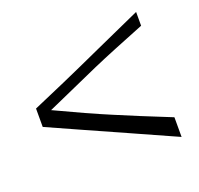

<svg xmlns="http://www.w3.org/2000/svg" viewBox="-78 -531 569 550"><g transform="rotate(-20 206.0 -255.5)"><path d="M24 -228V-284Q64 -301 122 -326.5Q180 -352 248 -383Q316 -414 388 -446V-404Q338 -384 298.5 -368Q259 -352 223.5 -336.5Q188 -321 149.5 -303.5Q111 -286 63 -265Q114 -241 151.5 -224Q189 -207 223.5 -192.5Q258 -178 296.5 -162Q335 -146 388 -125V-65Q317 -97 248.5 -127.5Q180 -158 122 -184Q64 -210 24 -228Z"/></g></svg>

Font: Ojuju
Style: Regular
Weight: 400
Designer: Chisaokwu Joboson, Mirko Velimirovic
Foundry: Udi Foundry
Version: Version 1.000